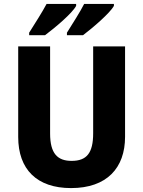

<svg xmlns="http://www.w3.org/2000/svg" viewBox="-20 -951 731 981"><path d="M562 -921V-931H410C391 -893 352 -832 322 -784V-771H404C453 -808 542 -884 562 -921ZM369 -921V-931H218C198 -893 160 -833 129 -784V-771H210C262 -810 349 -883 369 -921ZM619 -252V-714H456V-270C456 -169 423 -129 346 -129C274 -129 236 -166 236 -269V-714H73V-251C73 -86 168 10 343 10C526 10 619 -93 619 -252Z"/></svg>

Font: Noto Sans Gurmukhi UI SemiCondensed ExtraBold
Style: Regular
Weight: 800
Width: 4
Designer: Jelle Bosma - Monotype Design Team
Foundry: Monotype Imaging Inc.
Version: Version 2.004